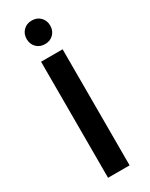

<svg xmlns="http://www.w3.org/2000/svg" viewBox="-234 -957 786 1003"><g transform="rotate(-30 159.5 -455.5)"><path d="M94 -700H224V0H94ZM88 -840Q88 -871 108 -891Q128 -911 159 -911Q190 -911 210 -891Q230 -871 230 -840Q230 -809 210 -789Q190 -769 159 -769Q128 -769 108 -789Q88 -809 88 -840Z"/></g></svg>

Font: CMG Sans SemiBold
Style: Regular
Weight: 600
Designer: Julieta Ulanovsky
Foundry: Julieta Ulanovsky
Version: Version 7.200